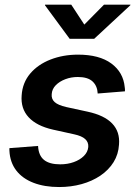

<svg xmlns="http://www.w3.org/2000/svg" viewBox="-20 -773 574 805"><path d="M228 11.2Q166.5 11.2 120.4 -6.6Q74.2 -24.4 48.1 -58.3Q22 -92.3 19.5 -140.6Q19.5 -143.6 19.3 -146.2Q19 -148.9 19.5 -151.9L139.6 -161.1Q141.6 -121.1 164.6 -102.5Q187.5 -84 232.4 -84Q263.2 -84 289.1 -93.3Q314.9 -102.5 331.5 -118.9Q348.1 -135.3 350.1 -156.7Q351.6 -176.8 337.2 -189.9Q322.8 -203.1 290.5 -210L202.1 -229.5Q133.3 -245.1 99.9 -281.5Q66.4 -317.9 70.8 -373Q74.2 -426.3 106.7 -464.6Q139.2 -502.9 191.9 -523.4Q244.6 -543.9 307.1 -543.9Q396.5 -543.9 446.8 -506.8Q497.1 -469.7 502.9 -407.7Q503.4 -403.8 503.9 -399.4Q504.4 -395 503.9 -390.1L389.6 -380.9Q388.2 -412.6 368.2 -431.4Q348.1 -450.2 306.2 -450.2Q278.3 -450.2 253.9 -440.9Q229.5 -431.6 213.9 -415.8Q198.2 -399.9 196.8 -378.4Q194.8 -357.9 209.2 -345Q223.6 -332 257.8 -324.2L347.7 -304.7Q417.5 -289.6 450.4 -255.1Q483.4 -220.7 479 -167Q476.6 -126 456.1 -93Q435.5 -60.1 400.9 -36.6Q366.2 -13.2 322 -1Q277.8 11.2 228 11.2ZM278.8 -753.4 333.5 -669.9 416 -753.4H526.9L526.4 -751L375 -610.4H272L168.5 -751L168.9 -753.4Z"/></svg>

Font: Inter 20pt SemiBold
Style: Italic
Weight: 600
Italic angle: -9.3988°
Version: Version 4.001;git-66647c0bb